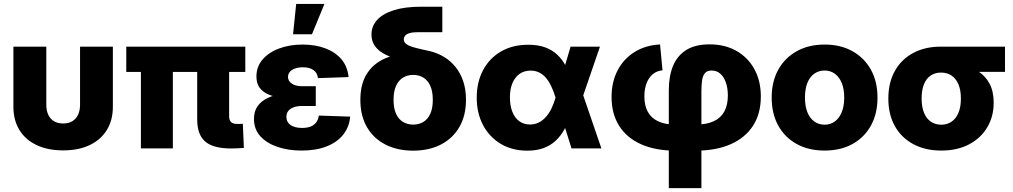

<svg xmlns="http://www.w3.org/2000/svg" viewBox="-20 -762 5201 986"><path d="M304.2 10.3Q225.1 10.3 167.7 -17.1Q110.4 -44.4 79.6 -94.7Q48.8 -145 48.8 -213.9V-522.5H217.8V-224.6Q217.8 -194.8 227.8 -172.9Q237.8 -150.9 257.3 -139.4Q276.9 -127.9 304.2 -127.9Q332 -127.9 351.3 -139.4Q370.6 -150.9 380.9 -172.9Q391.1 -194.8 391.1 -224.6V-522.5H559.6V-213.9Q559.6 -145 528.8 -94.7Q498 -44.4 440.9 -17.1Q383.8 10.3 304.2 10.3Z M1168 0.5Q1074.7 0.5 1033.7 -35.2Q992.7 -70.8 992.7 -148.9V-488.3H1156.7V-165.5Q1156.7 -145 1166.5 -135.3Q1176.3 -125.5 1197.3 -125.5Q1204.1 -125.5 1213.1 -125.7Q1222.2 -126 1227.1 -126.5L1232.4 -2.4Q1220.2 -1.5 1202.4 -0.5Q1184.6 0.5 1168 0.5ZM703.6 0V-488.3H867.7V0ZM628.4 -392.6V-522.5H1239.7V-392.6Z M1528.8 11.2Q1460.4 11.2 1405 -7.6Q1349.6 -26.4 1316.9 -62.5Q1284.2 -98.6 1284.2 -150.9Q1284.2 -190.9 1303.2 -217.3Q1322.3 -243.7 1355.7 -259.3Q1389.2 -274.9 1431.9 -281.5Q1474.6 -288.1 1522 -288.1H1601.6V-217.8H1530.8Q1506.3 -217.8 1488.3 -211.2Q1470.2 -204.6 1460.4 -192.1Q1450.7 -179.7 1450.7 -161.6Q1450.7 -135.3 1471.9 -120.1Q1493.2 -105 1531.2 -105Q1557.6 -105 1575.7 -112.3Q1593.8 -119.6 1604 -133.8Q1614.3 -147.9 1617.2 -168.5L1778.3 -163.1Q1773.9 -110.4 1742.9 -71Q1711.9 -31.7 1657.7 -10.3Q1603.5 11.2 1528.8 11.2ZM1527.3 -253.9Q1475.1 -253.9 1432.6 -258.8Q1390.1 -263.7 1359.9 -276.4Q1329.6 -289.1 1313.2 -311.5Q1296.9 -334 1296.9 -369.1Q1296.9 -419.4 1328.1 -456.1Q1359.4 -492.7 1413.1 -512.9Q1466.8 -533.2 1533.7 -533.2Q1598.1 -533.2 1649.7 -514.2Q1701.2 -495.1 1732.9 -458.3Q1764.6 -421.4 1770 -366.2L1612.8 -360.8Q1609.9 -388.2 1589.6 -402.3Q1569.3 -416.5 1535.2 -416.5Q1502 -416.5 1480.5 -403.3Q1459 -390.1 1459 -367.2Q1459 -346.7 1478 -333Q1497.1 -319.3 1531.2 -319.3H1601.6V-253.9ZM1484.9 -585.9 1501 -741.7H1646L1582 -585.9Z M2101.6 11.7Q2021 11.7 1959.7 -19.5Q1898.4 -50.8 1864.5 -109.1Q1830.6 -167.5 1830.6 -249Q1830.6 -331.1 1864.5 -384Q1898.4 -437 1959.7 -462.9Q2021 -488.8 2101.6 -488.8V-439.5Q2053.7 -448.2 2014.4 -460.2Q1975.1 -472.2 1946.8 -488.8Q1918.5 -505.4 1903.1 -529.1Q1887.7 -552.7 1887.7 -584.5Q1887.7 -627.9 1917 -659.9Q1946.3 -691.9 2002.9 -709.7Q2059.6 -727.5 2141.6 -727.5H2251.5V-596.7H2126.5Q2100.6 -596.7 2084.5 -592.3Q2068.4 -587.9 2061 -579.3Q2053.7 -570.8 2053.7 -559.1Q2053.7 -545.4 2065.7 -536.4Q2077.6 -527.3 2097.4 -521.2Q2117.2 -515.1 2140.9 -509.8Q2164.6 -504.4 2189 -499Q2226.6 -489.7 2259.8 -470Q2293 -450.2 2318.6 -418.9Q2344.2 -387.7 2358.6 -345.5Q2373 -303.2 2373 -249.5Q2373 -168 2338.9 -109.4Q2304.7 -50.8 2243.7 -19.5Q2182.6 11.7 2101.6 11.7ZM2101.6 -122.1Q2131.3 -122.1 2154.1 -135.7Q2176.8 -149.4 2189.7 -177.7Q2202.6 -206.1 2202.6 -249Q2202.6 -293 2189.7 -321.3Q2176.8 -349.6 2154.1 -363.5Q2131.3 -377.4 2101.6 -377.4Q2072.8 -377.4 2049.8 -363.5Q2026.9 -349.6 2013.9 -321.3Q2001 -293 2001 -249Q2001 -206.1 2013.9 -177.7Q2026.9 -149.4 2049.8 -135.7Q2072.8 -122.1 2101.6 -122.1Z M2688 11.7Q2609.9 11.7 2551.3 -23.4Q2492.7 -58.6 2460.4 -120.1Q2428.2 -181.6 2428.2 -260.3Q2428.2 -339.8 2460.4 -401.1Q2492.7 -462.4 2552.2 -497.3Q2611.8 -532.2 2692.9 -532.2Q2741.7 -532.2 2778.1 -519.3Q2814.5 -506.3 2840.3 -482.4Q2866.2 -458.5 2883.8 -426.3Q2901.4 -394 2912.6 -356H2943.8L2972.2 -280.8L3068.4 0H2915L2832.5 -262.2Q2822.8 -294.4 2810.5 -319.8Q2798.3 -345.2 2783.2 -362.8Q2768.1 -380.4 2748.5 -389.9Q2729 -399.4 2705.1 -399.4Q2671.9 -399.4 2648.2 -382.6Q2624.5 -365.7 2611.6 -335.2Q2598.6 -304.7 2598.6 -262.2Q2598.6 -219.2 2611.1 -188Q2623.5 -156.7 2646.7 -139.6Q2669.9 -122.6 2701.7 -122.6Q2726.6 -122.6 2746.8 -132.8Q2767.1 -143.1 2783.4 -161.4Q2799.8 -179.7 2812 -204.8Q2824.2 -230 2832.5 -259.3L2910.2 -522.5H3061L2970.7 -259.3L2941.9 -172.4H2909.7Q2897 -131.3 2878.4 -97.7Q2859.9 -64 2833.5 -39.3Q2807.1 -14.6 2771.2 -1.5Q2735.4 11.7 2688 11.7Z M3414.6 204.1V-298.3Q3414.6 -370.1 3436 -422.9Q3457.5 -475.6 3503.7 -504.9Q3549.8 -534.2 3624.5 -534.2Q3703.1 -534.2 3762.2 -500.5Q3821.3 -466.8 3854.2 -406.7Q3887.2 -346.7 3887.2 -266.1Q3887.2 -179.2 3847.7 -117.2Q3808.1 -55.2 3733.2 -21.7Q3658.2 11.7 3552.2 11.7H3450.2Q3345.2 11.7 3271.5 -21.5Q3197.8 -54.7 3159.2 -116.5Q3120.6 -178.2 3120.6 -263.7Q3120.6 -340.8 3151.4 -400.1Q3182.1 -459.5 3238.3 -494.6Q3294.4 -529.8 3369.6 -533.7L3382.3 -400.9Q3355 -398.9 3333.7 -382.1Q3312.5 -365.2 3300.8 -335.7Q3289.1 -306.2 3289.1 -266.6Q3289.1 -219.7 3306.9 -187.5Q3324.7 -155.3 3360.6 -138.7Q3396.5 -122.1 3450.2 -122.1H3552.2Q3607.4 -122.1 3644.3 -138.9Q3681.2 -155.8 3699.5 -189Q3717.8 -222.2 3717.8 -271.5Q3717.8 -308.6 3707.8 -337.9Q3697.8 -367.2 3679 -383.5Q3660.2 -399.9 3634.3 -399.9Q3610.8 -399.9 3599.6 -385.7Q3588.4 -371.6 3585.2 -347.2Q3582 -322.8 3582 -292.5V204.1Z M4214.8 11.2Q4132.8 11.2 4071.5 -22.5Q4010.3 -56.2 3976.6 -117.2Q3942.9 -178.2 3942.9 -260.7Q3942.9 -342.8 3976.6 -403.8Q4010.3 -464.8 4071.5 -499Q4132.8 -533.2 4214.8 -533.2Q4296.9 -533.2 4357.9 -499Q4418.9 -464.8 4452.6 -403.8Q4486.3 -342.8 4486.3 -260.7Q4486.3 -178.2 4452.6 -117.2Q4418.9 -56.2 4357.9 -22.5Q4296.9 11.2 4214.8 11.2ZM4214.8 -121.6Q4244.6 -121.6 4267.3 -138.2Q4290 -154.8 4302.7 -186Q4315.4 -217.3 4315.4 -260.7Q4315.4 -305.2 4302.7 -335.9Q4290 -366.7 4267.3 -383.3Q4244.6 -399.9 4214.8 -399.9Q4184.6 -399.9 4161.6 -383.5Q4138.7 -367.2 4126.2 -336.2Q4113.8 -305.2 4113.8 -260.7Q4113.8 -216.8 4126.2 -185.8Q4138.7 -154.8 4161.6 -138.2Q4184.6 -121.6 4214.8 -121.6Z M4814 11.2Q4731.9 11.2 4670.7 -21.5Q4609.4 -54.2 4575.7 -114Q4542 -173.8 4542 -255.9Q4542 -337.4 4575.2 -397.2Q4608.4 -457 4669.2 -489.7Q4730 -522.5 4811.5 -522.5H5141.1V-393.1H4911.1L4811.5 -389.2Q4781.7 -389.2 4759.3 -374Q4736.8 -358.9 4724.9 -329.3Q4712.9 -299.8 4712.9 -255.9Q4712.9 -212.4 4725.3 -182.4Q4737.8 -152.3 4760.7 -137Q4783.7 -121.6 4814 -121.6Q4843.8 -121.6 4866.5 -137Q4889.2 -152.3 4901.9 -182.4Q4914.6 -212.4 4914.6 -255.9Q4914.6 -299.8 4901.9 -329.3Q4889.2 -358.9 4866.5 -374Q4843.8 -389.2 4814 -389.2V-441.9Q4868.2 -441.9 4916.7 -431.2Q4965.3 -420.4 5002.9 -396.2Q5040.5 -372.1 5061.8 -332.3Q5083 -292.5 5083 -234.4Q5083 -163.6 5049.8 -107.9Q5016.6 -52.2 4956.3 -20.5Q4896 11.2 4814 11.2Z"/></svg>

Font: Inter 28pt ExtraBold
Style: Regular
Weight: 800
Designer: Rasmus Andersson
Foundry: rsms
Version: Version 4.001;git-66647c0bb